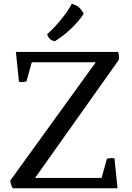

<svg xmlns="http://www.w3.org/2000/svg" viewBox="-20 -1006 704 1026"><path d="M48.8 0H607.9L591.8 -160.2C569.8 -163.6 551.3 -157.7 551.3 -157.7L522.9 -55.2H167.5L613.8 -684.6C620.6 -706.5 610.4 -728.5 610.4 -728.5H64.9L81.5 -568.4C102.5 -564.9 121.1 -570.8 121.1 -570.8L149.9 -673.3H491.7L35.2 -41.5C37.6 -12.7 48.8 0 48.8 0ZM272.9 -785.6C336.4 -824.7 393.6 -880.9 427.2 -932.1C414.6 -959.5 396 -976.6 363.8 -985.8C334 -930.2 282.2 -868.7 231.9 -822.8C240.7 -798.3 253.4 -789.6 272.9 -785.6Z"/></svg>

Font: Trykker
Style: Regular
Weight: 400
Designer: Magnus Gaarde
Foundry: Magnus Gaarde
Version: Version 1.001